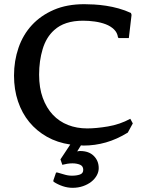

<svg xmlns="http://www.w3.org/2000/svg" viewBox="-20 -685 691 918"><path d="M235 178 248 140H255Q267 143 286 149Q305 155 324 155Q346 155 362 149.5Q378 144 378 127Q378 109 362.5 102.5Q347 96 326 96Q314 96 301.5 98Q289 100 278 103L269 77L316 6Q254 -3 204.5 -31Q155 -59 120 -101.5Q85 -144 66 -200.5Q47 -257 47 -324Q47 -394 68.5 -456.5Q90 -519 132.5 -565Q175 -611 237.5 -638Q300 -665 383 -665Q403 -665 430 -663.5Q457 -662 487 -657.5Q517 -653 547.5 -644.5Q578 -636 606 -623L609 -614L596 -503H547L544 -507Q541 -529 525 -544.5Q509 -560 485.5 -569Q462 -578 433.5 -582Q405 -586 377 -586Q288 -586 239 -541Q201 -507 184 -450.5Q167 -394 167 -328Q167 -265 184.5 -217Q202 -169 232.5 -136.5Q263 -104 305 -87.5Q347 -71 397 -71Q440 -71 496.5 -80.5Q553 -90 603 -117L615 -95L591 -51Q539 -19 486.5 -4Q434 11 379 11Q376 11 373 10.5Q370 10 367 10L349 39Q352 38 356.5 37.5Q361 37 363 37Q405 37 428.5 60.5Q452 84 452 119Q452 137 442.5 154Q433 171 416.5 184Q400 197 377 205Q354 213 327 213Q303 213 279.5 205Q256 197 236 184Z"/></svg>

Font: QuattrocentoBold
Style: Bold
Weight: 700
Designer: Pablo Impallari
Foundry: Pablo Impallari, Igino Marini, Branda Gallo
Version: Version 2.000